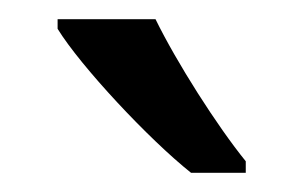

<svg xmlns="http://www.w3.org/2000/svg" viewBox="-20 -786 316 200"><path d="M142 -766H40V-756C64 -717 135 -641 179 -606H236V-618C206 -655 164 -721 142 -766Z"/></svg>

Font: Noto Sans Thai Looped SemiCondensed
Style: Regular
Weight: 400
Width: 4
Designer: Sasikarn Vongin, Ben Mitchell
Foundry: The Fontpad Ltd
Version: Version 1.001